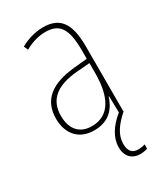

<svg xmlns="http://www.w3.org/2000/svg" viewBox="-188 -616 787 913"><g transform="rotate(-30 205.0 -160.0)"><path d="M258 134C258 86 288 44 338 0L336 -1V-356C336 -486 295 -537 203 -537C162 -537 118 -524 80 -503L90 -480C133 -504 170 -512 203 -512C278 -512 310 -471 310 -351V-303L237 -296C113 -284 41 -234 41 -129C41 -53 82 10 172 10C258 10 294 -43 311 -96H313L315 -6C262 37 231 86 231 138C231 189 261 217 305 217C321 217 336 214 345 210V187C337 190 321 193 307 193C274 193 258 173 258 134ZM237 -273 311 -279V-220C310 -98 271 -13 172 -13C106 -13 68 -55 68 -129C68 -219 127 -263 237 -273Z"/></g></svg>

Font: Noto Sans Condensed Thin
Style: Regular
Weight: 100
Width: 3
Designer: Monotype Design Team
Foundry: Monotype Imaging Inc.
Version: Version 2.013